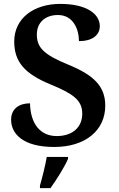

<svg xmlns="http://www.w3.org/2000/svg" viewBox="-20 -744 610 985"><path d="M258 10C417 10 520 -74 520 -202C520 -302 460 -359 331 -412C203 -464 169 -501 169 -567C169 -630 214 -667 277 -667C357 -667 385 -592 385 -533C454 -533 492 -564 492 -610C492 -672 425 -724 289 -724C153 -724 53 -650 53 -531C53 -428 105 -366 239 -311C353 -264 402 -231 402 -161C402 -92 353 -46 271 -46C185 -46 136 -111 134 -214C81 -214 37 -188 37 -130C37 -58 97 10 258 10ZM185 208V221H239C270 178 311 113 329 71V61H220C212 107 197 166 185 208Z"/></svg>

Font: Noto Serif Tamil SemiBold
Style: Regular
Weight: 600
Designer: Indian Type Foundry, Tom Grace, and the Monotype Design Team
Foundry: Monotype Imaging Inc.
Version: Version 2.004